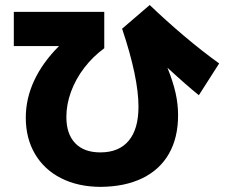

<svg xmlns="http://www.w3.org/2000/svg" viewBox="-20 -727 904 767"><path d="M83 -256.8Q83 -333 116.5 -405Q149.9 -477.1 215.8 -543H35.2V-679.7H396.5V-534.2Q351.6 -501.5 317.1 -456.8Q282.7 -412.1 263.9 -361.1Q245.1 -310.1 245.1 -259.8Q245.1 -191.9 280.3 -155Q315.4 -118.2 380.9 -118.2Q455.1 -118.2 494.1 -164.8Q533.2 -211.4 533.2 -300.8Q533.2 -417.5 467.8 -612.3L578.1 -707Q642.6 -645 715.3 -583.5Q788.1 -522 855.5 -473.6L774.4 -346.7Q726.1 -385.3 648.9 -456.5Q671.4 -400.4 681.4 -355.7Q691.4 -311 691.4 -266.6Q691.4 -176.8 654.8 -112.8Q618.2 -48.8 548.3 -14.9Q478.5 19 380.9 19.5Q291.5 19 224.1 -15.1Q156.7 -49.3 119.9 -111.8Q83 -174.3 83 -256.8Z"/></svg>

Font: Pretendard GOV Black
Style: Regular
Weight: 900
Designer: Base glyphs from Inter by Rasmus Andersson; Hangeul glyphs from Noto Sans CJK(Source Han Sans) by Jang Soo-young and Kan
Foundry: Kil Hyung-jin
Version: Version 1.309